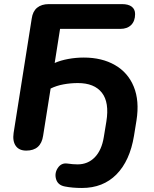

<svg xmlns="http://www.w3.org/2000/svg" viewBox="-20 -725 752 935"><path d="M296.3 183.2Q262.2 177 253.3 148.1Q244.5 119.1 261.2 93.4Q278 67.7 307 71.3Q335.6 75.5 357.7 75.5Q408 75.5 441.7 40.9Q475.3 6.2 485.5 -57.5L497.9 -132.8Q513.1 -226.2 476.2 -273.4Q439.3 -320.5 359.3 -320.5Q323.7 -320.5 289.5 -314.2Q255.2 -308 226.5 -293.8L190 -64.2Q179.3 8.4 107.9 8.4Q72.8 8.4 56.7 -14.7Q40.5 -37.7 46.3 -77.6L134.5 -634.8Q139.3 -669.7 160.7 -687.3Q182.2 -705 218.1 -705H573.8Q605 -705 621.5 -692.5Q637.9 -679.9 637.9 -656.5Q637.9 -622.6 618.8 -603.4Q599.6 -584.3 565.7 -584.3H272.5L246.3 -418.3Q274.7 -430.9 312 -437.8Q349.2 -444.7 388 -444.7Q476.2 -444.7 539.6 -408.3Q603.1 -372 631.4 -303Q659.7 -234 644.7 -138.8L632.5 -63.5Q612.5 58 547.3 124.2Q482 190.4 379.2 190.4Q332.4 190.4 296.3 183.2Z"/></svg>

Font: SN Pro Thin
Style: Italic
Weight: 200
Italic angle: -9°
Designer: Tobias Whetton
Foundry: Supernotes
Version: Version 1.003;Glyphs 3.3 (3324)